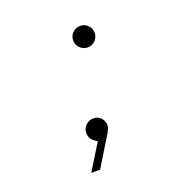

<svg xmlns="http://www.w3.org/2000/svg" viewBox="-117 -623 866 875"><g transform="rotate(-20 316.0 -185.5)"><path d="M180 138 258 12Q242 5 231.5 -8Q221 -21 221 -40Q221 -55 228 -66.5Q235 -78 247 -85Q259 -92 273 -92Q290 -92 301 -84.5Q312 -77 318 -65.5Q324 -54 324 -43Q324 -32 320.5 -24Q317 -16 311 -6L223 138ZM361 -405Q347 -405 335 -412Q323 -419 316 -431Q309 -443 309 -457Q309 -472 316 -483.5Q323 -495 335 -502Q347 -509 361 -509Q376 -509 387.5 -502Q399 -495 406 -483.5Q413 -472 413 -457Q413 -443 406 -431Q399 -419 387.5 -412Q376 -405 361 -405Z"/></g></svg>

Font: Atkinson Hyperlegible Mono ExtraLight
Style: Italic
Weight: 200
Italic angle: -12°
Monospace: yes
Designer: Elliott Scott, Megan Eiswerth, Linus Boman, Theodore Petrosky, Letters from Sweden
Foundry: Applied Design Works, Letters from Sweden
Version: Version 2.001